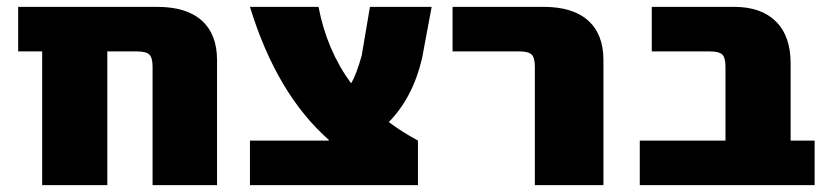

<svg xmlns="http://www.w3.org/2000/svg" viewBox="-20 -540 2434 560"><path d="M425 -345Q425 -372 415.5 -381Q406 -390 380 -390H293V0H103V-390H33V-520H438Q524 -520 568.5 -480Q613 -440 613 -365V0H425Z M939 -132Q787 -266 709 -520H909Q933 -394 1004 -297Q1019 -321 1035 -378L1059 -520H1239L1211 -370Q1184 -255 1114 -184Q1151 -156 1199 -130V0H709V-130H939Z M1300 -390V-520H1565Q1651 -520 1695.5 -480Q1740 -440 1740 -365V0H1540V-345Q1540 -372 1530.5 -381Q1521 -390 1495 -390Z M2096 -345Q2096 -372 2086.5 -381Q2077 -390 2051 -390H1881V-520H2121Q2200 -520 2243 -477.5Q2286 -435 2286 -355V-130H2356V0H1846V-130H2096Z"/></svg>

Font: Mplus 1p Black
Style: Regular
Weight: 900
Version: Version 1.061